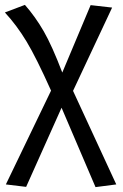

<svg xmlns="http://www.w3.org/2000/svg" viewBox="-23 -557 504 786"><path d="M453 198 368 209 229 -116 84 208 1 198 186 -186Q126 -320 86 -386.5Q46 -453 -3 -506L79 -537Q122 -488 156 -429Q190 -370 232 -260L348 -536L436 -526L276 -185Z"/></svg>

Font: FiraSans
Style: Regular
Weight: 350
Designer: Carrois Corporate & Edenspiekermann AG
Foundry: Carrois Corporate GbR & Edenspiekermann AG
Version: Version 3.106;PS 003.106;hotconv 1.0.70;makeotf.lib2.5.58329